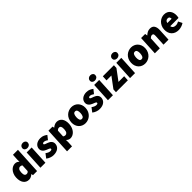

<svg xmlns="http://www.w3.org/2000/svg" viewBox="474 -2617 4677 4677"><g transform="rotate(-45 2812.0 -279.0)"><path d="M31 -250Q34 -311 54.5 -360Q75 -409 105 -442.5Q135 -476 173 -494Q211 -512 249 -512Q290 -512 315 -498.5Q340 -485 362 -462L360 -534L369 -696H541L504 0H364L354 -46H350Q323 -20 288.5 -4Q254 12 221 12Q174 12 137.5 -6Q101 -24 76.5 -58Q52 -92 40 -140.5Q28 -189 31 -250ZM207 -252Q204 -184 222 -156Q240 -128 275 -128Q295 -128 310.5 -135.5Q326 -143 341 -164L350 -348Q336 -362 318.5 -367Q301 -372 284 -372Q257 -372 234 -345Q211 -318 207 -252Z M734 -562Q692 -562 666.5 -586Q641 -610 643 -648Q645 -686 673 -710Q701 -734 743 -734Q785 -734 811 -710Q837 -686 835 -648Q833 -610 804.5 -586Q776 -562 734 -562ZM645 -500H817L791 0H619Z M957 -164Q1023 -114 1077 -114Q1104 -114 1116 -121.5Q1128 -129 1128 -144Q1129 -154 1121.5 -161.5Q1114 -169 1100.5 -175.5Q1087 -182 1070.5 -188Q1054 -194 1035 -202Q1014 -211 992 -223.5Q970 -236 953 -254Q936 -272 926 -295.5Q916 -319 917 -350Q919 -387 935 -417Q951 -447 978.5 -468Q1006 -489 1043 -500.5Q1080 -512 1124 -512Q1186 -512 1229.5 -491.5Q1273 -471 1304 -446L1223 -344Q1197 -364 1171.5 -375Q1146 -386 1123 -386Q1079 -386 1078 -358Q1077 -348 1084 -341Q1091 -334 1104 -328Q1117 -322 1133.5 -316.5Q1150 -311 1169 -304Q1190 -296 1212.5 -284Q1235 -272 1252.5 -254.5Q1270 -237 1280.5 -212.5Q1291 -188 1289 -154Q1287 -119 1271.5 -88.5Q1256 -58 1228 -35.5Q1200 -13 1159 -0.5Q1118 12 1066 12Q1018 12 965.5 -7Q913 -26 876 -58Z M1539 38 1532 176H1360L1395 -500H1535L1545 -454H1549Q1578 -480 1614 -496Q1650 -512 1688 -512Q1732 -512 1767 -494Q1802 -476 1826 -443Q1850 -410 1861 -363Q1872 -316 1869 -258Q1865 -193 1845 -143Q1825 -93 1794 -58.5Q1763 -24 1725 -6Q1687 12 1647 12Q1585 12 1537 -38ZM1549 -152Q1563 -138 1579 -133Q1595 -128 1612 -128Q1642 -128 1665.5 -156Q1689 -184 1693 -256Q1696 -318 1680 -345Q1664 -372 1629 -372Q1609 -372 1593 -364Q1577 -356 1559 -336Z M1932 -250Q1935 -312 1958 -361Q1981 -410 2017.5 -443.5Q2054 -477 2100 -494.5Q2146 -512 2194 -512Q2242 -512 2285.5 -494.5Q2329 -477 2361.5 -443.5Q2394 -410 2412.5 -361Q2431 -312 2428 -250Q2425 -188 2401.5 -139Q2378 -90 2341.5 -56.5Q2305 -23 2259.5 -5.5Q2214 12 2166 12Q2118 12 2074 -5.5Q2030 -23 1997.5 -56.5Q1965 -90 1947 -139Q1929 -188 1932 -250ZM2108 -250Q2105 -193 2120 -159.5Q2135 -126 2174 -126Q2213 -126 2231 -159.5Q2249 -193 2252 -250Q2255 -307 2240 -340.5Q2225 -374 2186 -374Q2147 -374 2129 -340.5Q2111 -307 2108 -250Z M2543 -164Q2609 -114 2663 -114Q2690 -114 2702 -121.5Q2714 -129 2714 -144Q2715 -154 2707.5 -161.5Q2700 -169 2686.5 -175.5Q2673 -182 2656.5 -188Q2640 -194 2621 -202Q2600 -211 2578 -223.5Q2556 -236 2539 -254Q2522 -272 2512 -295.5Q2502 -319 2503 -350Q2505 -387 2521 -417Q2537 -447 2564.5 -468Q2592 -489 2629 -500.5Q2666 -512 2710 -512Q2772 -512 2815.5 -491.5Q2859 -471 2890 -446L2809 -344Q2783 -364 2757.5 -375Q2732 -386 2709 -386Q2665 -386 2664 -358Q2663 -348 2670 -341Q2677 -334 2690 -328Q2703 -322 2719.5 -316.5Q2736 -311 2755 -304Q2776 -296 2798.5 -284Q2821 -272 2838.5 -254.5Q2856 -237 2866.5 -212.5Q2877 -188 2875 -154Q2873 -119 2857.5 -88.5Q2842 -58 2814 -35.5Q2786 -13 2745 -0.5Q2704 12 2652 12Q2604 12 2551.5 -7Q2499 -26 2462 -58Z M3060 -562Q3018 -562 2992.5 -586Q2967 -610 2969 -648Q2971 -686 2999 -710Q3027 -734 3069 -734Q3111 -734 3137 -710Q3163 -686 3161 -648Q3159 -610 3130.5 -586Q3102 -562 3060 -562ZM2971 -500H3143L3117 0H2945Z M3226 -92 3430 -366H3262L3269 -500H3651L3646 -408L3442 -134H3638L3631 0H3221Z M3822 -562Q3780 -562 3754.5 -586Q3729 -610 3731 -648Q3733 -686 3761 -710Q3789 -734 3831 -734Q3873 -734 3899 -710Q3925 -686 3923 -648Q3921 -610 3892.5 -586Q3864 -562 3822 -562ZM3733 -500H3905L3879 0H3707Z M3988 -250Q3991 -312 4014 -361Q4037 -410 4073.5 -443.5Q4110 -477 4156 -494.5Q4202 -512 4250 -512Q4298 -512 4341.5 -494.5Q4385 -477 4417.5 -443.5Q4450 -410 4468.5 -361Q4487 -312 4484 -250Q4481 -188 4457.5 -139Q4434 -90 4397.5 -56.5Q4361 -23 4315.5 -5.5Q4270 12 4222 12Q4174 12 4130 -5.5Q4086 -23 4053.5 -56.5Q4021 -90 4003 -139Q3985 -188 3988 -250ZM4164 -250Q4161 -193 4176 -159.5Q4191 -126 4230 -126Q4269 -126 4287 -159.5Q4305 -193 4308 -250Q4311 -307 4296 -340.5Q4281 -374 4242 -374Q4203 -374 4185 -340.5Q4167 -307 4164 -250Z M4587 -500H4727L4736 -440H4740Q4771 -469 4810.5 -490.5Q4850 -512 4901 -512Q4983 -512 5017.5 -456.5Q5052 -401 5047 -308L5031 0H4859L4874 -286Q4876 -334 4865 -350Q4854 -366 4828 -366Q4804 -366 4787.5 -356Q4771 -346 4750 -328L4733 0H4561Z M5130 -250Q5133 -311 5156 -359.5Q5179 -408 5214.5 -442Q5250 -476 5294 -494Q5338 -512 5384 -512Q5439 -512 5479 -493Q5519 -474 5544 -441Q5569 -408 5580.5 -364Q5592 -320 5589 -270Q5588 -247 5584.5 -229Q5581 -211 5578 -202H5293Q5303 -154 5333 -136Q5363 -118 5405 -118Q5431 -118 5456 -125.5Q5481 -133 5509 -148L5559 -46Q5517 -17 5466.5 -2.5Q5416 12 5374 12Q5319 12 5273 -5.5Q5227 -23 5194.5 -56.5Q5162 -90 5144.5 -139Q5127 -188 5130 -250ZM5445 -306Q5447 -338 5433.5 -360Q5420 -382 5381 -382Q5352 -382 5329.5 -365Q5307 -348 5297 -306Z"/></g></svg>

Font: Kilde Sans Black
Style: Regular
Weight: 900
Italic angle: -3°
Designer: Paul D. Hunt
Foundry: Adobe Systems Incorporated
Version: Version 1.050;PS Version 1.000;hotconv 1.0.70;makeotf.lib2.5